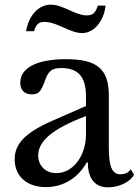

<svg xmlns="http://www.w3.org/2000/svg" viewBox="-20 -794 595 824"><path d="M349 -296V-217C349 -126 294 -51 222 -51C176 -51 144 -82 144 -127C144 -184 196 -238 349 -296ZM205 -276C82 -222 43 -173 43 -110C43 -38 95 9 177 9C252 9 316 -31 352 -97H357C357 -29 386 10 444 10C491 10 539 -13 555 -44L541 -68C531 -50 510 -46 497 -46C462 -46 447 -77 447 -160V-384C447 -498 397 -540 263 -540C138 -540 67 -503 67 -439C67 -407 85 -389 117 -389C143 -389 154 -399 169 -437C186 -489 200 -502 243 -502C316 -502 349 -464 349 -380V-339ZM92 -660H126C135 -690 146 -700 171 -700C225 -700 280 -652 333 -652C383 -652 426 -703 433 -770H400C390 -739 378 -728 353 -728C302 -728 251 -774 198 -774C146 -774 103 -728 92 -660Z"/></svg>

Font: Libre Baskerville
Style: Regular
Weight: 400
Designer: Pablo Impallari, Rodrigo Fuenzalida
Foundry: Pablo Impallari, Rodrigo Fuenzalida
Version: Version 1.051;Glyphs 3.2.3 (3260)